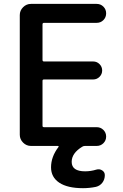

<svg xmlns="http://www.w3.org/2000/svg" viewBox="-20 -774 635 990"><path d="M408.2 196.3Q328.1 196.3 285.6 168Q243.2 139.6 243.2 88.9Q243.2 34.2 281.2 -15.6Q283.2 -17.6 282.2 -19.5Q281.2 -21.5 279.3 -21.5H139.6Q116.2 -21.5 99.1 -38.6Q82 -55.7 82 -79.1V-696.3Q82 -719.7 99.1 -736.8Q116.2 -753.9 139.6 -753.9H478.5Q499 -753.9 513.2 -739.7Q527.3 -725.6 527.3 -705.1Q527.3 -684.6 513.2 -670.4Q499 -656.2 478.5 -656.2H207Q199.2 -656.2 199.2 -648.4V-464.8Q199.2 -457 207 -457H460.9Q479.5 -457 493.2 -443.4Q506.8 -429.7 506.8 -410.6Q506.8 -391.6 493.2 -377.9Q479.5 -364.3 460.9 -364.3H207Q199.2 -364.3 199.2 -357.4V-125Q199.2 -118.2 207 -118.2H478.5Q499 -118.2 513.2 -104Q527.3 -89.8 527.3 -69.8Q527.3 -49.8 513.2 -35.6Q499 -21.5 478.5 -21.5H418Q410.2 -21.5 404.3 -17.6Q349.6 15.6 349.6 60.5Q349.6 109.4 418.9 109.4Q448.2 109.4 476.6 100.6Q493.2 95.7 506.8 104.5Q520.5 113.3 520.5 128.9Q520.5 151.4 507.8 168Q495.1 184.6 474.6 189.5Q441.4 196.3 408.2 196.3Z"/></svg>

Font: Gen Jyuu Gothic Medium
Style: Regular
Weight: 500
Designer: [Source Han Sans]
Ryoko NISHIZUKA  (kana & ideographs); Paul D. Hunt (Latin, Greek & Cyrillic); Wenlong ZHANG  (bopomofo
Version: Version 1.002.20150607